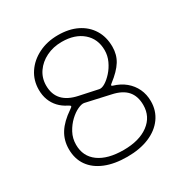

<svg xmlns="http://www.w3.org/2000/svg" viewBox="-174 -893 1006 1044"><g transform="rotate(-30 329.5 -371.0)"><path d="M331 -752Q400 -752 450.5 -727Q501 -702 529 -656.5Q557 -611 557 -549Q557 -500 533 -461Q509 -422 453 -379Q439 -369 452 -365Q496 -352 526.5 -326.5Q557 -301 573.5 -266Q590 -231 590 -188Q590 -129 557.5 -84Q525 -39 466.5 -14.5Q408 10 329 10Q249 10 191.5 -13.5Q134 -37 103.5 -80.5Q73 -124 73 -185Q73 -240 100.5 -284Q128 -328 187 -368Q201 -377 201 -381.5Q201 -386 187 -393Q157 -408 136 -430.5Q115 -453 104 -482Q93 -511 93 -546Q93 -605 124 -651.5Q155 -698 209 -725Q263 -752 331 -752ZM331 -710Q277 -710 233.5 -688.5Q190 -667 164.5 -630Q139 -593 139 -546Q139 -436 263 -410L380 -385Q395 -382 416.5 -395Q438 -408 460 -432.5Q482 -457 496.5 -488.5Q511 -520 511 -554Q511 -625 462 -667.5Q413 -710 331 -710ZM330 -32Q428 -32 486 -75Q544 -118 544 -191Q544 -247 514.5 -280.5Q485 -314 423 -327L271 -361Q256 -364 231 -352.5Q206 -341 180.5 -317Q155 -293 137 -259.5Q119 -226 119 -186Q119 -113 174.5 -72.5Q230 -32 330 -32Z"/></g></svg>

Font: Libre Franklin Thin
Style: Regular
Weight: 100
Designer: Pablo Impallari, Rodrigo Fuenzalida, Nhung Nguyen
Foundry: Impallari Type
Version: Version 3.000